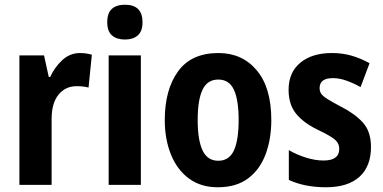

<svg xmlns="http://www.w3.org/2000/svg" viewBox="-20 -781 1618 811"><path d="M318 -557Q343 -557 368 -550L354 -411Q334 -417 303 -417Q257 -417 227.5 -381.5Q198 -346 198 -278V0H62V-547H166L186 -456H192Q210 -496 242.5 -526.5Q275 -557 318 -557Z M508 -761Q582 -761 582 -687Q582 -649 562 -631.5Q542 -614 508 -614Q473 -614 453 -631.5Q433 -649 433 -687Q433 -726 452.5 -743.5Q472 -761 508 -761ZM575 -547V0H439V-547Z M1126 -274Q1126 -194 1102 -129.5Q1078 -65 1028 -27.5Q978 10 900 10Q828 10 778 -27Q728 -64 702 -128.5Q676 -193 676 -274Q676 -402 732 -479.5Q788 -557 903 -557Q1003 -557 1064.5 -484Q1126 -411 1126 -274ZM815 -274Q815 -190 835.5 -146Q856 -102 902 -102Q948 -102 968 -145.5Q988 -189 988 -274Q988 -359 968 -402Q948 -445 902 -445Q856 -445 835.5 -402Q815 -359 815 -274Z M1547 -160Q1547 -78 1498 -34Q1449 10 1357 10Q1267 10 1200 -21V-147Q1232 -128 1271.5 -115.5Q1311 -103 1347 -103Q1413 -103 1413 -152Q1413 -166 1406 -178Q1399 -190 1378.5 -203Q1358 -216 1318 -235Q1261 -263 1230 -301.5Q1199 -340 1199 -402Q1199 -475 1248.5 -516Q1298 -557 1382 -557Q1426 -557 1464.5 -546Q1503 -535 1541 -514L1503 -413Q1475 -429 1444.5 -440Q1414 -451 1386 -451Q1330 -451 1330 -409Q1330 -394 1337.5 -384Q1345 -374 1365 -361.5Q1385 -349 1423 -329Q1480 -300 1513.5 -262.5Q1547 -225 1547 -160Z"/></svg>

Font: Noto Sans Myanmar UI Condensed
Style: Bold
Weight: 700
Width: 3
Designer: Monotype Design Team
Foundry: Monotype Imaging Inc.
Version: Version 2.103; ttfautohint (v1.8.4.7-5d5b)